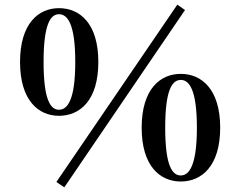

<svg xmlns="http://www.w3.org/2000/svg" viewBox="-20 -769 1029 824"><path d="M256 35 774 -726 741 -749 222 12ZM167 -503C167 -666 197 -708 233 -708C270 -708 303 -666 303 -503C303 -341 270 -298 233 -298C197 -298 167 -340 167 -503ZM233 -734C145 -734 66 -668 66 -503C66 -338 145 -272 233 -272C323 -272 402 -338 402 -503C402 -668 323 -734 233 -734ZM689 -221C689 -384 719 -426 756 -426C792 -426 825 -384 825 -221C825 -59 792 -16 756 -16C719 -16 689 -58 689 -221ZM756 -452C667 -452 588 -386 588 -221C588 -56 667 10 756 10C845 10 925 -56 925 -221C925 -386 845 -452 756 -452Z"/></svg>

Font: Noto Serif KR Black
Style: Regular
Weight: 900
Version: Version 1.001;PS 1.001;hotconv 16.6.54;makeotf.lib2.5.65590